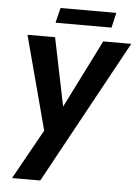

<svg xmlns="http://www.w3.org/2000/svg" viewBox="-57 -680 669 929"><g transform="rotate(5 277.5 -216.0)"><path d="M37 204 172 -38 51 -493H185L253 -162L419 -493H555L174 204ZM181 -563 199 -636H470L453 -563Z"/></g></svg>

Font: Hanken Grotesk
Style: Bold Italic
Weight: 700
Italic angle: -8°
Designer: Alfredo Marco Pradil
Foundry: Hanken Design Co.
Version: Version 3.013